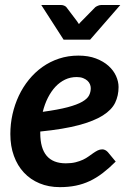

<svg xmlns="http://www.w3.org/2000/svg" viewBox="-20 -743 527 770"><path d="M21.5 0ZM455.5 -394C455.5 -408.3 452.2 -423 445.5 -438C438.8 -453 428.8 -466.6 415.2 -478.8C401.8 -490.9 384.9 -500.8 364.8 -508.5C344.6 -516.2 321.2 -520 294.5 -520C266.8 -520 240.9 -516 216.8 -508C192.6 -500 170.4 -488.8 150.2 -474.5C130.1 -460.2 112 -443.2 96 -423.5C80 -403.8 66.5 -382.3 55.5 -359C44.5 -335.7 36.1 -311 30.2 -285C24.4 -259 21.5 -232.5 21.5 -205.5C21.5 -173.2 26.2 -143.9 35.8 -117.8C45.2 -91.6 58.7 -69.2 76 -50.8C93.3 -32.2 114.2 -17.9 138.5 -7.8C162.8 2.4 190 7.5 220 7.5C243 7.5 264.3 5.5 284 1.5C303.7 -2.5 322.3 -8.7 340 -17C357.7 -25.3 375 -36 392 -49C409 -62 426.3 -77.3 444 -95L412.5 -133C409.5 -136.3 406.1 -139 402.2 -141C398.4 -143 394.5 -144 390.5 -144C383.8 -144 377.7 -142.6 372 -139.8C366.3 -136.9 360.6 -133.5 354.8 -129.5C348.9 -125.5 342.6 -121 335.8 -116C328.9 -111 321.2 -106.5 312.8 -102.5C304.2 -98.5 294.3 -95.1 283 -92.2C271.7 -89.4 258.7 -88 244 -88C175.7 -88 141.5 -128.3 141.5 -209V-215.5C204.2 -221.8 255.8 -230.4 296.2 -241.2C336.8 -252.1 368.8 -265 392.5 -280C416.2 -295 432.6 -312 441.8 -331C450.9 -350 455.5 -371 455.5 -394ZM287.5 -434C297.5 -434 306.1 -432.6 313.2 -429.8C320.4 -426.9 326.2 -423.4 330.8 -419.2C335.2 -415.1 338.6 -410.3 340.8 -405C342.9 -399.7 344 -394.5 344 -389.5C344 -379.2 341.8 -369.5 337.2 -360.5C332.8 -351.5 323.6 -343 309.8 -335C295.9 -327 276.4 -319.7 251.2 -313C226.1 -306.3 192.8 -300.2 151.5 -294.5C156.5 -314.8 163.3 -333.6 172 -350.8C180.7 -367.9 190.8 -382.7 202.2 -395C213.8 -407.3 226.7 -416.9 241 -423.8C255.3 -430.6 270.8 -434 287.5 -434ZM341.5 -584 462.5 -723H387C382.3 -723 377.8 -722.1 373.2 -720.2C368.8 -718.4 365.2 -716.5 362.5 -714.5L308 -659C306 -657.4 304.1 -655.4 302.2 -653.2C300.4 -651.1 298.5 -648.8 296.5 -646.5L288 -659L246 -714.5C244 -716.8 241 -718.8 237 -720.5C233 -722.2 228.7 -723 224 -723H145.5L235 -584Z"/></svg>

Font: Lato
Style: Bold Italic
Weight: 700
Italic angle: -7°
Designer: Lukasz Dziedzic
Foundry: tyPoland Lukasz Dziedzic
Version: Version 2.007; 2014-02-27